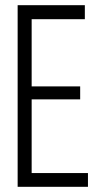

<svg xmlns="http://www.w3.org/2000/svg" viewBox="-20 -720 374 740"><path d="M48 0V-700H307V-646H102V-387H289V-337H102V-53H319V0Z"/></svg>

Font: Georama Condensed Light
Style: Regular
Weight: 300
Width: 3
Designer: Jean-Baptiste Levee
Foundry: Production Type
Version: Version 1.000